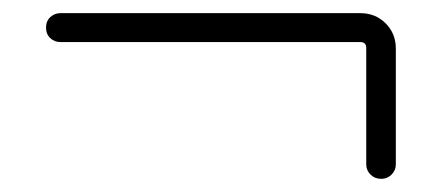

<svg xmlns="http://www.w3.org/2000/svg" viewBox="-20 -444 672 292"><path d="M560 -172Q550 -172 543.5 -178.5Q537 -185 537 -194V-371Q537 -380 528 -380H72Q63 -380 56.5 -386Q50 -392 50 -402Q50 -412 56.5 -418Q63 -424 72 -424H528Q551 -424 566.5 -408.5Q582 -393 582 -370V-194Q582 -185 575.5 -178.5Q569 -172 560 -172Z"/></svg>

Font: Kiwi Maru Light
Style: Regular
Weight: 300
Designer: Hiroki-Chan
Version: Version 1.100